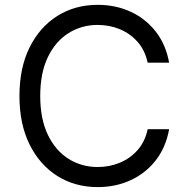

<svg xmlns="http://www.w3.org/2000/svg" viewBox="-20 -757 767 787"><path d="M380.7 9.9Q287.6 9.9 215.2 -35.5Q142.8 -81 101.2 -164.8Q59.7 -248.6 59.7 -363.6Q59.7 -478.7 101.2 -562.5Q142.8 -646.3 215.2 -691.8Q287.6 -737.2 380.7 -737.2Q453.8 -737.2 515.3 -709Q576.7 -680.8 618.3 -627.7Q659.8 -574.6 673.3 -500H585.2Q574.6 -550.4 544.4 -584.9Q514.2 -619.3 471.6 -637.1Q429 -654.8 380.7 -654.8Q314.6 -654.8 261.2 -621.4Q207.7 -588.1 176.3 -523.1Q144.9 -458.1 144.9 -363.6Q144.9 -269.2 176.3 -204.2Q207.7 -139.2 261.2 -105.8Q314.6 -72.4 380.7 -72.4Q429 -72.4 471.6 -90.2Q514.2 -108 544.4 -142.4Q574.6 -176.8 585.2 -227.3H673.3Q659.8 -152.7 618.3 -99.6Q576.7 -46.5 515.3 -18.3Q453.8 9.9 380.7 9.9Z"/></svg>

Font: Linik Sans
Style: Regular
Weight: 400
Designer: Rasmus Andersson (font), Marc Monis (original base), Kil Hyung-jin (Pretendard portions), Cristiano Sobral (main changes
Foundry: rsms
Version: Version 3.018;May 31, 2022;FontCreator 14.0.0.2814 64-bit; t